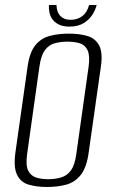

<svg xmlns="http://www.w3.org/2000/svg" viewBox="-20 -733 449 765"><path d="M167 12Q125 12 93.5 2.5Q62 -7 47.5 -37.5Q33 -68 42 -130L90 -468Q98 -525 121 -553Q144 -581 178.5 -590Q213 -599 254 -599Q297 -599 328.5 -589.5Q360 -580 375 -552Q390 -524 382 -468L334 -130Q326 -67 302.5 -37Q279 -7 244.5 2.5Q210 12 167 12ZM172 -19Q200 -19 223.5 -26Q247 -33 262.5 -54Q278 -75 284 -119L333 -467Q339 -511 329 -532.5Q319 -554 298 -560.5Q277 -567 249 -567Q221 -567 197.5 -560.5Q174 -554 158.5 -532.5Q143 -511 137 -467L88 -119Q82 -75 92 -54Q102 -33 123 -26Q144 -19 172 -19ZM257 -627Q230 -627 213 -636Q196 -645 187.5 -658Q179 -671 176.5 -686Q174 -701 175 -713H205Q206 -684 221 -669Q236 -654 261 -654Q288 -654 307.5 -668.5Q327 -683 335 -713H365Q361 -695 348.5 -675Q336 -655 313.5 -641Q291 -627 257 -627Z"/></svg>

Font: Alumni Sans Thin Light
Style: Italic
Weight: 300
Italic angle: -8°
Version: Version 1.016